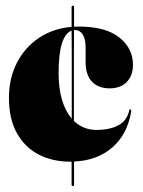

<svg xmlns="http://www.w3.org/2000/svg" viewBox="-20 -550 494 665"><path d="M236 -269Q236 -230 236 -195.5Q236 -161 236 -131Q268.5 -100 315 -100Q359.5 -100 389.5 -115.8Q419.5 -131.5 427.5 -167Q428.5 -172 432 -171Q435 -170 434.5 -165Q422 -86 369.8 -40Q317.5 6 236.5 9.5Q236.5 33.5 236.5 53.2Q236.5 73 236.5 89.5Q236.5 94.5 232 94.5Q228 94.5 228 89Q228 73 228 53.5Q228 34 228 10Q226 10 223.5 10Q162 10 114 -14.8Q66 -39.5 38.5 -88.8Q11 -138 11 -211Q11 -279 38.5 -332.5Q66 -386 115 -418.8Q164 -451.5 228 -457Q228 -478 228 -495Q228 -512 228 -525.5Q228 -530.5 232.5 -530.5Q236.5 -530.5 236.5 -525.5Q236.5 -512 236.5 -495.2Q236.5 -478.5 236.5 -457.5Q244 -458 252 -458Q346 -458 393.2 -420.2Q440.5 -382.5 440.5 -326Q440.5 -288.5 419.2 -266.2Q398 -244 359.5 -244Q320.5 -244 298.5 -267.2Q276.5 -290.5 276.5 -335V-385Q276.5 -415 266.5 -430.5Q256.5 -446 240 -446Q238 -446 236.5 -446Q236 -413.5 236 -370.2Q236 -327 236 -269ZM183 -297Q183 -243 195 -203.5Q207 -164 228.5 -139Q228.5 -168 228.5 -200.2Q228.5 -232.5 228.5 -269Q228.5 -326 228.5 -368.8Q228.5 -411.5 228 -444Q183 -427 183 -297Z"/></svg>

Font: Fraunces 144pt Black
Style: Regular
Weight: 900
Version: Version 1.000;[0bf87f6ff]